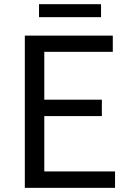

<svg xmlns="http://www.w3.org/2000/svg" viewBox="-20 -905 628 925"><path d="M99.6 0V-733.4H523.4V-655.3H193.4V-424.8H470.7V-345.7H193.4V-79.1H534.2V0ZM168 -822.3V-884.8H466.8V-822.3Z"/></svg>

Font: irohakakuC Regular
Style: Regular
Weight: 400
Designer: [Source Han Sans]
Ryoko NISHIZUKA Ë•øÂ°öÊ∂ºÂ≠ê (kana & ideographs); Paul D. Hunt (Latin, Greek & Cyrillic); Wenlong ZHAN
Version: Version 1.001.20160904